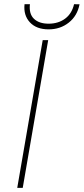

<svg xmlns="http://www.w3.org/2000/svg" viewBox="-20 -904 403 924"><path d="M89.4 0H63L185.5 -710.9H211.9ZM362.8 -883.3Q352.1 -827.6 311 -795.2Q270 -762.7 213.9 -762.7Q155.3 -762.7 123.8 -796.6Q92.3 -830.6 98.1 -883.8H124Q118.7 -837.4 143.3 -813.7Q168 -790 213.9 -790Q260.3 -790 293 -814Q325.7 -837.9 336.4 -883.8Z"/></svg>

Font: Roboto Thin
Style: Italic
Weight: 250
Italic angle: -12°
Designer: Google
Version: Version 2.134; 2016